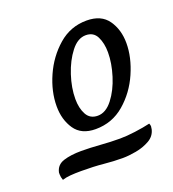

<svg xmlns="http://www.w3.org/2000/svg" viewBox="-77 -747 423 469"><g transform="rotate(-20 135.0 -513.0)"><path d="M128 -429Q91 -429 74 -454Q57 -479 57 -514Q57 -552 74.5 -591.5Q92 -631 123.5 -658.5Q155 -686 197 -686Q235 -686 252.5 -661Q270 -636 270 -601Q270 -564 252.5 -524Q235 -484 203 -456.5Q171 -429 128 -429ZM144 -458Q165 -458 182.5 -480.5Q200 -503 210 -535Q220 -567 220 -595Q220 -619 211.5 -636Q203 -653 183 -653Q162 -653 144.5 -630.5Q127 -608 116.5 -576Q106 -544 106 -515Q106 -491 115 -474.5Q124 -458 144 -458ZM255 -397Q257 -393 257 -389Q257 -388 256.5 -386Q256 -384 256 -382Q252 -365 236 -356Q220 -347 200.5 -343.5Q181 -340 166 -340Q142 -340 117 -342.5Q92 -345 59 -345Q43 -345 31 -344Q19 -343 10 -340Q7 -348 7 -355V-360Q11 -379 30 -385Q49 -391 76 -391Q99 -391 125 -389Q151 -387 176 -387Q193 -387 215.5 -390Q238 -393 255 -397Z"/></g></svg>

Font: Sedan
Style: Italic
Weight: 400
Italic angle: -13.8°
Designer: Sebastian Salazar
Foundry: Sebastian Salazar
Version: Version 1.100; ttfautohint (v1.8.4.7-5d5b)